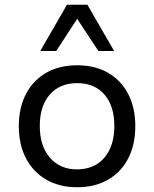

<svg xmlns="http://www.w3.org/2000/svg" viewBox="-20 -777 648 806"><path d="M304 9Q229 9 174 -23Q119 -55 89 -112.5Q59 -170 59 -248Q59 -325 89 -382.5Q119 -440 174 -471.5Q229 -503 304 -503Q379 -503 433.5 -471.5Q488 -440 518 -382.5Q548 -325 548 -248Q548 -170 518.5 -112.5Q489 -55 434 -23Q379 9 304 9ZM303 -66Q376 -66 418 -115Q460 -164 460 -248Q460 -332 418.5 -380Q377 -428 304 -428Q231 -428 189 -380Q147 -332 147 -248Q147 -164 189.5 -115Q232 -66 303 -66ZM149 -563 261 -757H347L459 -563H393L304 -698L216 -563Z"/></svg>

Font: Nunito Sans 8pt
Style: Regular
Weight: 400
Version: Version 3.101;gftools[0.9.27]